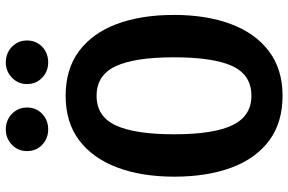

<svg xmlns="http://www.w3.org/2000/svg" viewBox="-184 -784 984 655"><g transform="rotate(-90 307.5 -457.0)"><path d="M583.6 -354.9Q583.6 -243.6 552.3 -160.5Q521 -77.4 459.7 -31Q398.5 15.4 307.7 15.4Q216.9 15.4 155.6 -29.7Q94.4 -74.9 63.1 -157.9Q31.8 -241 31.8 -354.4Q31.8 -465.1 63.1 -548.5Q94.4 -631.8 155.6 -678.2Q216.9 -724.6 307.7 -724.6Q398.5 -724.6 459.7 -679.2Q521 -633.8 552.3 -550.8Q583.6 -467.7 583.6 -354.9ZM439 -354.9Q439 -489.2 408.5 -554.1Q377.9 -619 307.7 -619Q237.4 -619 206.9 -553.8Q176.4 -488.7 176.4 -354.4Q176.4 -219.5 207.7 -155.1Q239 -90.8 307.7 -90.8Q379 -90.8 409 -155.9Q439 -221 439 -354.9ZM193.3 -784.1Q162.1 -784.1 140.5 -804.6Q119 -825.1 119 -856.4Q119 -886.7 140.5 -907.7Q162.1 -928.7 193.3 -928.7Q224.6 -928.7 246.2 -907.7Q267.7 -886.7 267.7 -856.4Q267.7 -825.1 246.2 -804.6Q224.6 -784.1 193.3 -784.1ZM421.5 -784.1Q391.3 -784.1 369.5 -804.6Q347.7 -825.1 347.7 -856.4Q347.7 -886.7 369.5 -907.7Q391.3 -928.7 421.5 -928.7Q453.3 -928.7 474.9 -907.7Q496.4 -886.7 496.4 -856.4Q496.4 -825.1 474.9 -804.6Q453.3 -784.1 421.5 -784.1Z"/></g></svg>

Font: Fira Code SemiBold
Style: Regular
Weight: 600
Designer: Carrois Corporate, Edenspiekermann AG, Nikita Prokopov
Foundry: Carrois Corporate, Edenspiekermann AG, Nikita Prokopov
Version: Version 6.002